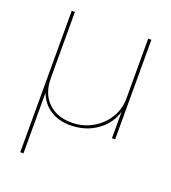

<svg xmlns="http://www.w3.org/2000/svg" viewBox="-131 -598 809 906"><g transform="rotate(20 274.0 -145.0)"><path d="M474 -500V0H458V-133Q440 -70 383.5 -30Q327 10 249 10Q193 10 151 -17Q109 -44 90 -94V210H74V-500H90V-169Q90 -91 134.5 -47.5Q179 -4 252 -4Q310 -4 357 -31Q404 -58 431 -102.5Q458 -147 458 -199V-500Z"/></g></svg>

Font: Work Sans Thin
Style: Regular
Weight: 260
Designer: Wei Huang
Foundry: Wei Huang
Version: Version 1.500